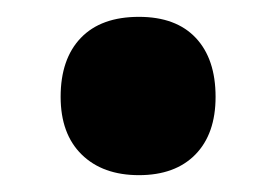

<svg xmlns="http://www.w3.org/2000/svg" viewBox="-20 -247 328 228"><path d="M145 -39Q102 -39 77 -63.5Q52 -88 52 -132Q52 -177 76 -202Q100 -227 145 -227Q189 -227 212.5 -202Q236 -177 236 -132Q236 -88 212 -63.5Q188 -39 145 -39Z"/></svg>

Font: Noto Sans Tamil UI ExtraCondensed Black
Style: Regular
Weight: 900
Width: 2
Designer: Jelle Bosma - Monotype Design Team
Foundry: Monotype Imaging Inc.
Version: Version 2.004; ttfautohint (v1.8.4.7-5d5b)